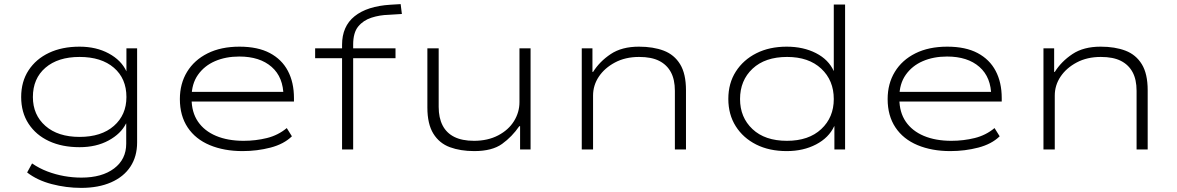

<svg xmlns="http://www.w3.org/2000/svg" viewBox="-20 -727 5726 934"><path d="M375 187Q302 187 231.5 168.5Q161 150 112 112L136 68Q171 92 210.5 107Q250 122 292 129.5Q334 137 376 137Q476 137 535 92.5Q594 48 594 -28V-126H593Q568 -76 508 -43.5Q448 -11 367 -11Q282 -11 218.5 -40.5Q155 -70 119 -125Q83 -180 83 -255Q83 -330 119 -385Q155 -440 218.5 -470Q282 -500 367 -500Q448 -500 509 -467Q570 -434 595 -380V-492H647V-34Q647 34 614.5 83.5Q582 133 520.5 160Q459 187 375 187ZM367 -61Q473 -61 534 -114.5Q595 -168 595 -255Q595 -345 534 -397.5Q473 -450 367 -450Q262 -450 201 -397.5Q140 -345 140 -255Q140 -168 201 -114.5Q262 -61 367 -61Z M1160 8Q1070 8 1000.5 -21Q931 -50 893 -107Q855 -164 855 -245Q855 -320 890 -377.5Q925 -435 990 -467.5Q1055 -500 1145 -500Q1234 -500 1292.5 -469Q1351 -438 1380.5 -382Q1410 -326 1410 -250V-233H889V-280H1387L1359 -258Q1359 -351 1301.5 -401.5Q1244 -452 1144 -452Q1078 -452 1026 -429.5Q974 -407 943 -363Q912 -319 912 -255V-247Q912 -181 943 -135.5Q974 -90 1031 -66Q1088 -42 1165 -42Q1224 -42 1278.5 -55.5Q1333 -69 1375 -104L1400 -64Q1361 -26 1296 -9Q1231 8 1160 8Z M1644 0V-444H1513V-492H1655L1644 -482V-509Q1644 -599 1705 -648Q1766 -697 1879 -704L1929 -707L1935 -659L1871 -655Q1827 -654 1787 -641Q1747 -628 1722.5 -598Q1698 -568 1698 -510V-486L1686 -492H1904V-444H1698V0Z M2287 8Q2220 8 2168.5 -11Q2117 -30 2088 -77Q2059 -124 2059 -204V-492H2114V-207Q2114 -154 2133 -117Q2152 -80 2190 -61Q2228 -42 2286 -42Q2353 -42 2403.5 -68.5Q2454 -95 2480.5 -138Q2507 -181 2507 -230V-492H2561V0H2510V-113H2506Q2471 -62 2422.5 -27Q2374 8 2287 8Z M2810 0V-492H2862V-377H2865Q2897 -428 2951 -464Q3005 -500 3088 -500Q3158 -500 3209 -480.5Q3260 -461 3288.5 -414.5Q3317 -368 3317 -288V0H3263V-285Q3263 -340 3243.5 -376Q3224 -412 3186.5 -431Q3149 -450 3089 -450Q3022 -450 2971.5 -423Q2921 -396 2893 -354Q2865 -312 2865 -262V0Z M3807 8Q3722 8 3658.5 -24Q3595 -56 3559 -113Q3523 -170 3523 -246Q3523 -322 3559.5 -379Q3596 -436 3659.5 -468Q3723 -500 3807 -500Q3888 -500 3949.5 -468.5Q4011 -437 4036 -381V-705H4091V0H4039V-113H4038Q4012 -57 3950 -24.5Q3888 8 3807 8ZM3808 -42Q3914 -42 3975 -99Q4036 -156 4036 -245Q4036 -336 3975 -393Q3914 -450 3809 -450Q3702 -450 3641 -393Q3580 -336 3580 -245Q3580 -156 3640.5 -99Q3701 -42 3808 -42Z M4603 8Q4513 8 4443.5 -21Q4374 -50 4336 -107Q4298 -164 4298 -245Q4298 -320 4333 -377.5Q4368 -435 4433 -467.5Q4498 -500 4588 -500Q4677 -500 4735.5 -469Q4794 -438 4823.5 -382Q4853 -326 4853 -250V-233H4332V-280H4830L4802 -258Q4802 -351 4744.5 -401.5Q4687 -452 4587 -452Q4521 -452 4469 -429.5Q4417 -407 4386 -363Q4355 -319 4355 -255V-247Q4355 -181 4386 -135.5Q4417 -90 4474 -66Q4531 -42 4608 -42Q4667 -42 4721.5 -55.5Q4776 -69 4818 -104L4843 -64Q4804 -26 4739 -9Q4674 8 4603 8Z M5056 0V-492H5108V-377H5111Q5143 -428 5197 -464Q5251 -500 5334 -500Q5404 -500 5455 -480.5Q5506 -461 5534.5 -414.5Q5563 -368 5563 -288V0H5509V-285Q5509 -340 5489.5 -376Q5470 -412 5432.5 -431Q5395 -450 5335 -450Q5268 -450 5217.5 -423Q5167 -396 5139 -354Q5111 -312 5111 -262V0Z"/></svg>

Font: Nunito Sans 7pt Expanded ExtraLight
Style: Regular
Weight: 250
Width: 7
Designer: Vernon Adams
Foundry: Vernon Adams
Version: Version 3.101;gftools[0.9.27]